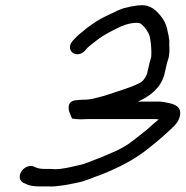

<svg xmlns="http://www.w3.org/2000/svg" viewBox="-20 -683 700 724"><path d="M300.6 -492 308.9 -502C320.1 -512.5 328.6 -518 340.9 -528C356.7 -540.8 373.8 -551.3 391.5 -561C422 -576 454.8 -597 495.8 -597C504.3 -597 510.3 -595.1 515.2 -590C527.5 -579.8 538.5 -563.1 543.7 -549L546.5 -535C549.6 -516.7 551.8 -492.7 550.3 -469L549.1 -464C547.1 -458 545.4 -452.3 544.2 -447L534.3 -404C528.2 -389.8 519.5 -375.9 506.4 -370C471.8 -351.8 428.4 -340.8 389.5 -327C370 -319.8 348.2 -315.8 327.6 -310L313.1 -308C307 -307.3 299.5 -307 290.9 -307C280.7 -306.3 272.2 -305.7 265.4 -305C242.8 -302.3 234.6 -288.3 240.7 -263L251.5 -236C262.4 -234 274.1 -233 286.8 -233C296.3 -233.7 306.4 -234 317 -234H562C567.4 -234 571.6 -233.7 574.8 -233H577.8L577.6 -232C567.6 -223.3 559.3 -216.3 552.7 -211C546.7 -205 539.9 -199 532.6 -193C515.3 -180.1 495.5 -162.5 476.4 -149C442.9 -121.8 392.4 -102.9 351.9 -86C324.7 -76.6 301.6 -64.1 272.6 -59C244.9 -52.9 216.8 -45 186.4 -45C180.5 -45.7 174.3 -46 167.6 -46H147.6C130.6 -46 119.2 -49.2 109.5 -54C91.5 -63.3 70.4 -51.2 61.2 -37.5C48.1 -18 55.8 0.6 67.6 6L76.7 10C90.6 17.9 109.4 20 132.4 20H167.4C182 21.2 194.1 18.5 209.1 17C231.8 15 248.7 9.8 270.6 6C304.6 -0.5 331.7 -14.7 362.8 -25C429 -51.3 489.1 -82.1 541.9 -125L568.9 -147C587.9 -162.4 597.3 -171.2 616.6 -189C636.7 -207.1 657.5 -225.1 659.6 -254C661.6 -279 641.1 -288.8 618.9 -294C604.6 -296.1 597.5 -300 577.3 -300H500.3C542.1 -318.7 584.1 -347.9 599.3 -400L610.2 -447C611.1 -451 612.4 -455 614 -459C620.4 -479.5 619.1 -499 618.1 -516C620.9 -536.8 611.8 -561.7 609.4 -578C604 -594.7 600.2 -604.3 588.5 -619.5C572.4 -640.5 548.5 -667 508.1 -663C502.1 -663 496.2 -662.3 490.6 -661L476.1 -659C471.2 -657.7 465.5 -656.3 459.2 -655C443.3 -652.2 427.3 -645.4 413.3 -638C383.2 -624.5 352.4 -609.9 326.4 -591L307.2 -577C290.3 -562 278.8 -555.6 263.4 -539L254.1 -529C223.1 -493.3 268.4 -458.4 300.6 -492Z"/></svg>

Font: HoneyBee
Style: RegIt
Weight: 400
Foundry: Cannot Into Space Fonts
Version: Version 0.89